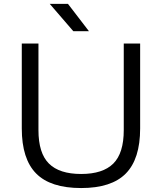

<svg xmlns="http://www.w3.org/2000/svg" viewBox="-20 -966 840 996"><path d="M401 9.5Q242 9.5 167.5 -66Q93 -141.5 93 -299.5V-740H179.5V-291Q179.5 -171.5 233.8 -117.5Q288 -63.5 401 -63.5Q513.5 -63.5 567.8 -117.5Q622 -171.5 622 -291V-740H707V-299.5Q707 -141.5 632.8 -66Q558.5 9.5 401 9.5ZM360.5 -804 238 -946H332.5L441.5 -804Z"/></svg>

Font: Encode Sans Expanded Expanded
Style: Regular
Weight: 400
Width: 7
Designer: Multiple Designers
Foundry: Impallari Type
Version: Version 3.000; ttfautohint (v1.8.3) -l 8 -r 50 -G 200 -x 14 